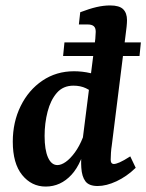

<svg xmlns="http://www.w3.org/2000/svg" viewBox="-20 -677 538 706"><path d="M148 9Q96 9 61.5 -33.5Q27 -76 27 -156Q27 -228 56 -287Q85 -346 136 -380.5Q187 -415 252 -415Q283 -415 313 -408Q343 -401 366 -392L335 -324Q316 -343 296 -352.5Q276 -362 250 -362Q212 -362 189 -335.5Q166 -309 155 -266.5Q144 -224 144 -177Q144 -126 156.5 -98Q169 -70 191 -70Q205 -70 221.5 -81.5Q238 -93 255 -116Q272 -139 285 -172L299 -165Q283 -78 243 -34.5Q203 9 148 9ZM339 7Q307 7 294 -10.5Q281 -28 279 -60Q278 -73 278.5 -93.5Q279 -114 280 -133L327 -505Q329 -518 330.5 -535Q332 -552 332 -560Q332 -575 324.5 -581Q317 -587 303 -587H270L275 -632Q309 -645 335 -651Q361 -657 385 -657Q419 -657 433 -643Q447 -629 447 -603Q447 -593 445.5 -578.5Q444 -564 442 -550L391 -142Q389 -130 388 -115Q387 -100 387 -90Q387 -74 399 -74Q406 -74 420 -80Q434 -86 459 -102L479 -60Q446 -28 408.5 -10.5Q371 7 339 7ZM212 -471 217 -521H498L493 -471Z"/></svg>

Font: Yrsa SemiBold
Style: Italic
Weight: 600
Italic angle: -7.10001°
Version: Version 2.004